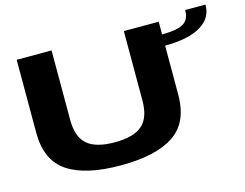

<svg xmlns="http://www.w3.org/2000/svg" viewBox="-97 -852 1287 1010"><g transform="rotate(-15 547.0 -347.0)"><path d="M446 3.5Q637 3.5 734.8 -61.5Q832.5 -126.5 832.5 -278V-675H642.5V-297Q642.5 -203.5 595.5 -162.8Q548.5 -122 446 -122Q343.5 -122 296.2 -163Q249 -204 249 -297V-675H59V-278Q59 -126.5 156.8 -61.5Q254.5 3.5 446 3.5ZM831 -606V-544.5Q911.5 -544.5 970 -561.2Q1028.5 -578 1061 -612Q1093.5 -646 1093.5 -698.5H983Q983 -662 967 -642Q951 -622 917.8 -614Q884.5 -606 831 -606Z"/></g></svg>

Font: Anybody Expanded
Style: Bold
Weight: 700
Width: 7
Designer: Tyler Finck
Foundry: Etcetera Type Company
Version: Version 1.113;gftools[0.9.25]